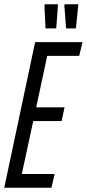

<svg xmlns="http://www.w3.org/2000/svg" viewBox="-21 -887 410 907"><path d="M-1 0 145 -688H369L353 -623H202L150 -380H284L270 -315H136L82 -65H237L222 0ZM244 -753H194L189 -861L191 -867H253L245 -757ZM337 -753H291L283 -861L285 -867H349L338 -757Z"/></svg>

Font: Saira UltraCondensed Medium
Style: Italic
Weight: 500
Width: 1
Italic angle: -12°
Designer: Hector Gatti with collaboration of the Omnibus-Type team
Foundry: Omnibus-Type
Version: Version 1.101